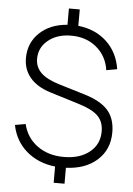

<svg xmlns="http://www.w3.org/2000/svg" viewBox="-61 -865 697 1008"><g transform="rotate(5 288.0 -361.0)"><path d="M260.7 98.6V13.2Q169.9 2.9 109.1 -49.8Q48.3 -102.5 31.7 -186L87.4 -195.8Q104.5 -124 162.1 -82.5Q219.7 -41 301.3 -41Q385.7 -41 437 -82.3Q488.3 -123.5 488.3 -191.4Q488.3 -242.2 458.5 -272.5Q428.7 -302.7 357.4 -324.7L202.1 -372.6Q131.8 -394.5 95.2 -437.5Q58.6 -480.5 58.6 -540.5Q58.6 -621.1 114 -674.1Q169.4 -727.1 260.7 -733.9V-819.8H317.9V-733.4Q408.2 -723.6 467.8 -668.2Q527.3 -612.8 541 -524.4L484.4 -514.2Q473.6 -587.9 419.4 -633.3Q365.2 -678.7 286.6 -678.7Q212.9 -679.2 165 -640.6Q117.2 -602.1 117.2 -542.5Q117.2 -499 147.7 -469Q178.2 -439 244.1 -418.9L384.3 -376.5Q468.8 -350.6 506.6 -307.1Q544.4 -263.7 544.4 -191.4Q544.4 -101.6 482.9 -45.7Q421.4 10.3 317.9 14.6V98.6Z"/></g></svg>

Font: Manrope Light
Style: Regular
Weight: 300
Designer: Mikhail Sharanda
Foundry: Mikhail Sharanda
Version: Version 4.505;FEAKit 1.0